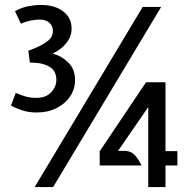

<svg xmlns="http://www.w3.org/2000/svg" viewBox="-20 -755 756 775"><path d="M120 0 556 -727H630.5L194.5 0ZM127.5 -301Q94 -301 66.8 -310.5Q39.5 -320 24.5 -329L43.5 -380Q61.5 -372.5 80.8 -366.2Q100 -360 126.5 -360Q165.5 -360 186.5 -382.5Q207.5 -405 207.5 -433Q207.5 -469 179.5 -485.8Q151.5 -502.5 100.5 -502.5L94.5 -550L126.5 -563Q153.5 -574.5 173.5 -590.2Q193.5 -606 193.5 -631Q193.5 -650.5 179.2 -663.2Q165 -676 139.5 -676Q122.5 -676 103.5 -672Q84.5 -668 64 -659.5L40.5 -710Q68.5 -725 94.8 -730Q121 -735 145.5 -735Q200.5 -735 234.8 -709.2Q269 -683.5 269 -639.5Q269 -608 247.8 -581.2Q226.5 -554.5 192 -538.5Q226.5 -530.5 254.8 -503.5Q283 -476.5 283 -431.5Q283 -395.5 263.2 -366Q243.5 -336.5 208.5 -318.8Q173.5 -301 127.5 -301ZM578.5 0V-323L456.5 -146H482.5Q510.5 -146 527 -125.5Q543.5 -105 551 -87H382.5V-144.5L569.5 -423H648V-145H696V-87H648V0Z"/></svg>

Font: Expletus Sans Medium
Style: Regular
Weight: 500
Version: Version 7.500